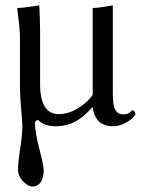

<svg xmlns="http://www.w3.org/2000/svg" viewBox="-20 -459 526 713"><path d="M321.8 -60.1Q292 -24.9 259.8 -7.6Q227.5 9.8 184.1 9.8Q165 9.8 147.9 3.4Q130.9 -2.9 122.1 -13.2Q117.7 -13.2 113.8 -10.3Q109.9 -7.3 109.9 -3.9Q109.9 31.2 126 93.3Q142.1 155.3 142.1 173.8Q142.1 203.1 130.6 218.5Q119.1 233.9 101.1 233.9Q85.4 233.9 66.2 215.1Q46.9 196.3 46.9 168.9Q46.9 145 54.9 93Q63 41 63 7.8Q63 -5.9 58.6 -53.7Q54.2 -101.6 54.2 -133.8V-321.8Q54.2 -334 51.8 -360.8Q49.3 -384.3 46.4 -408.2L43.9 -429.2Q57.1 -429.2 87.9 -433.6Q118.7 -438 126 -439Q128.9 -375 128.9 -342.8V-147Q128.9 -35.2 198.2 -35.2Q234.4 -35.2 270.3 -57.4Q306.2 -79.6 324.2 -106.9V-429.2Q338.4 -429.2 366 -433.8Q393.6 -438.5 398.9 -439V-121.1Q398.9 -106.9 399.2 -98.4Q399.4 -89.8 400.6 -78.4Q401.9 -66.9 404.3 -60.3Q406.7 -53.7 411.1 -46.9Q415.5 -40 422.6 -37.1Q429.7 -34.2 439 -34.2Q449.7 -34.2 456.5 -38.1Q463.4 -42 466.8 -45.9Q470.2 -49.8 472.2 -49.8Q475.1 -49.8 479 -44.9Q482.9 -40 482.9 -35.2Q482.9 -31.7 472.9 -21.5Q462.9 -11.2 442.4 -0.7Q421.9 9.8 399.9 9.8Q379.4 9.8 364.3 2.9Q349.1 -3.9 341.1 -15.1Q333 -26.4 329.3 -37.1Q325.7 -47.9 324.2 -60.1Z"/></svg>

Font: Linux Libertine G
Style: Regular
Weight: 400
Designer: Philipp H. Poll
Foundry: Philipp H. Poll
Version: Version 4.7.5